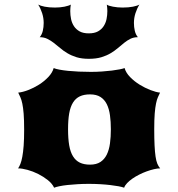

<svg xmlns="http://www.w3.org/2000/svg" viewBox="-20 -830 790 854"><path d="M60.5 -81.1Q65.9 -88.9 70.8 -101.1Q75.7 -113.3 79.3 -133.1Q83 -152.8 85.2 -181.9Q87.4 -210.9 87.4 -252.9Q87.4 -296.9 85.2 -324.2Q83 -351.6 79.3 -368.9Q75.7 -386.2 70.8 -397Q65.9 -407.7 61 -418Q80.6 -419.9 105.5 -429.4Q130.4 -439 153.6 -453.6Q176.8 -468.3 194.8 -487.3Q212.9 -506.3 218.8 -527.3Q227.5 -523.4 244.1 -520.3Q260.7 -517.1 282.7 -514.9Q304.7 -512.7 330.6 -511.5Q356.4 -510.3 384.3 -510.3Q409.7 -510.3 433.6 -512Q457.5 -513.7 477.5 -516.1Q497.6 -518.6 512.2 -521.5Q526.9 -524.4 534.2 -527.3Q540 -506.3 558.6 -487.3Q577.1 -468.3 600.8 -453.6Q624.5 -439 649.2 -429.4Q673.8 -419.9 691.9 -418Q687 -408.2 682.4 -397.7Q677.7 -387.2 674.1 -369.9Q670.4 -352.5 668.2 -325.4Q666 -298.3 666 -255.4Q666 -212.9 667.5 -183.3Q668.9 -153.8 671.9 -133.8Q674.8 -113.8 679.9 -101.6Q685.1 -89.4 692.4 -81.1Q680.2 -81.1 664.6 -77.4Q648.9 -73.7 632.1 -67.6Q615.2 -61.5 598.9 -53.2Q582.5 -44.9 568.8 -35.4Q555.2 -25.9 545.4 -15.6Q535.6 -5.4 532.2 4.9Q522.9 1.5 507.3 -1.5Q491.7 -4.4 471.2 -6.8Q450.7 -9.3 426.3 -10.7Q401.9 -12.2 375 -12.2Q348.6 -12.2 324.5 -10.7Q300.3 -9.3 280 -7.1Q259.8 -4.9 244.4 -1.7Q229 1.5 220.7 4.9Q212.4 -13.2 192.9 -28.8Q173.3 -44.4 149.9 -56.2Q126.5 -67.9 102.3 -74.5Q78.1 -81.1 60.5 -81.1ZM282.7 -254.9Q282.7 -213.4 287.8 -183.6Q293 -153.8 304.7 -134.8Q316.4 -115.7 335 -106.7Q353.5 -97.7 380.4 -97.7Q408.7 -97.7 426.8 -109.6Q444.8 -121.6 455.1 -142.6Q465.3 -163.6 469.2 -192.4Q473.1 -221.2 473.1 -254.9Q473.1 -288.6 469.2 -317.1Q465.3 -345.7 455.1 -366.5Q444.8 -387.2 426.8 -398.7Q408.7 -410.2 380.4 -410.2Q353.5 -410.2 335 -401.4Q316.4 -392.6 304.7 -373.8Q293 -355 287.8 -325.7Q282.7 -296.4 282.7 -254.9ZM375 -568.4Q343.8 -568.4 320.8 -575.4Q297.9 -582.5 279.8 -593.3Q261.7 -604 247.3 -616.5Q232.9 -628.9 218.8 -639.6Q204.6 -650.4 189.9 -657.5Q175.3 -664.6 156.7 -664.6Q166.5 -676.3 170.4 -692.9Q174.3 -709.5 174.3 -728Q174.3 -750 167.5 -771.2Q160.6 -792.5 149.9 -809.6Q159.2 -804.2 178.7 -800.3Q198.2 -796.4 224.6 -796.4Q235.4 -796.4 246.3 -797.4Q257.3 -798.3 266.8 -800.3Q276.4 -802.2 283.7 -804.7Q291 -807.1 294.9 -809.6Q293.9 -802.7 293.2 -795.7Q292.5 -788.6 292.5 -780.8Q292.5 -762.7 296.1 -745.1Q299.8 -727.5 309.1 -713.4Q318.4 -699.2 334.2 -690.4Q350.1 -681.6 375 -681.6Q399.9 -681.6 415.8 -690.4Q431.6 -699.2 440.9 -713.4Q450.2 -727.5 453.9 -745.1Q457.5 -762.7 457.5 -780.8Q457.5 -788.1 456.8 -795.4Q456.1 -802.7 455.1 -809.6Q458.5 -806.6 465.8 -804.4Q473.1 -802.2 482.7 -800.3Q492.2 -798.3 503.2 -797.4Q514.2 -796.4 525.4 -796.4Q551.8 -796.4 571.3 -800.3Q590.8 -804.2 600.1 -809.6Q589.4 -792.5 582.5 -771.2Q575.7 -750 575.7 -728Q575.7 -709.5 579.6 -692.9Q583.5 -676.3 593.3 -664.6Q574.7 -664.6 560.3 -657.5Q545.9 -650.4 532.5 -639.6Q519 -628.9 504.6 -616.5Q490.2 -604 472.2 -593.3Q454.1 -582.5 430.7 -575.4Q407.2 -568.4 375 -568.4Z"/></svg>

Font: Arbutus
Style: Regular
Weight: 400
Designer: Karolina Lach
Foundry: Sorkin Type Co.
Version: Version 1.002